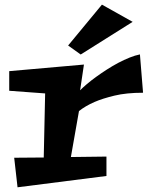

<svg xmlns="http://www.w3.org/2000/svg" viewBox="-20 -774 638 812"><path d="M430.2 -111.8V-29.8L54.2 18.1L40 -106.9L165 -107.9L170.9 -378.9L19 -390.1V-473.1L335 -501L318.8 -392.1Q329.6 -403.3 347.2 -418.2Q364.7 -433.1 386 -448.5Q407.2 -463.9 431.4 -479.5Q455.6 -495.1 480 -508.1Q504.4 -521 528.1 -530.5Q551.8 -540 571.8 -543.9L585 -381.8Q514.6 -381.8 464.1 -369.6Q413.6 -357.4 379.9 -342.8Q340.8 -325.7 314 -304.2L279.8 -109.9ZM541 -681.6 321.3 -543.5 268.1 -581.5 411.1 -754.4Z"/></svg>

Font: Peralta
Style: Regular
Weight: 400
Designer: Astigmatic (AOETI)
Foundry: Astigmatic (AOETI)
Version: Version 1.000